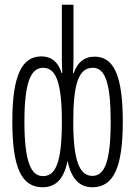

<svg xmlns="http://www.w3.org/2000/svg" viewBox="-20 -780 570 810"><path d="M160 10C214 10 250 -24 265 -102C281 -24 316 10 370 10C460 10 498 -76 498 -266C498 -462 460 -541 379 -541C334 -541 306 -515 291 -472H288C289 -492 290 -509 290 -529V-760H241V-529C241 -508 242 -493 243 -472H240C227 -514 201 -542 154 -542C74 -542 32 -465 32 -268C32 -74 70 10 160 10ZM161 -37C111 -37 83 -97 83 -267C83 -430 109 -494 162 -494C216 -494 241 -432 241 -266C241 -92 214 -37 161 -37ZM370 -38C318 -38 289 -95 289 -266C289 -428 312 -494 372 -494C424 -494 447 -428 447 -267C447 -92 419 -38 370 -38Z"/></svg>

Font: Noto Sans Mono Condensed Light
Style: Regular
Weight: 300
Width: 3
Designer: Monotype Design Team
Foundry: Monotype Imaging Inc.
Version: Version 2.014